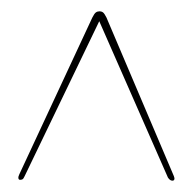

<svg xmlns="http://www.w3.org/2000/svg" viewBox="-20 -730 340 339"><path d="M161 -704.5H150L276.5 -416.5Q278.5 -413.5 280.5 -412.2Q282.5 -411 284.5 -411Q287 -411 287.8 -413.2Q288.5 -415.5 287 -419L168 -699Q164.5 -706 162 -708Q159.5 -710 155.5 -710Q152 -710 149.2 -708Q146.5 -706 143 -699L14 -422Q12 -418 12.5 -415.2Q13 -412.5 15.5 -412.5Q18 -412.5 19.8 -413.5Q21.5 -414.5 23.5 -419Z"/></svg>

Font: Fraunces 120pt
Style: Bold
Weight: 700
Version: Version 1.000;[b76b70a41]